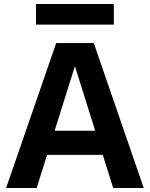

<svg xmlns="http://www.w3.org/2000/svg" viewBox="-20 -947 755 967"><path d="M10.7 0 263 -730H452.3L704 0H550.1L358.3 -610.7H356.3L164.6 0ZM157.7 -167V-288.7H557.7V-167ZM161.3 -823V-927H553.3V-823Z"/></svg>

Font: M PLUS 2 Thin
Style: Regular
Weight: 100
Designer: Coji Morishita
Foundry: UNDERFOREST DESIGN
Version: Version 1.001